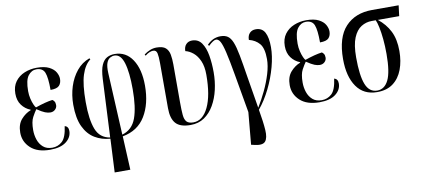

<svg xmlns="http://www.w3.org/2000/svg" viewBox="-70 -797 2831 1282"><g transform="rotate(-10 1345.0 -156.0)"><path d="M220 10Q134 10 88 -32.5Q42 -75 42 -137Q42 -193 71 -226Q100 -259 137 -273V-276Q101 -290 78 -321Q55 -352 55 -399Q55 -448 79 -480.5Q103 -513 142 -529Q181 -545 225 -545Q278 -545 309 -529Q340 -513 353 -490Q366 -467 366 -445Q366 -417 350.5 -400Q335 -383 291 -383Q291 -467 277.5 -501Q264 -535 221 -535Q188 -535 165 -505Q142 -475 142 -401Q142 -374 148 -349Q154 -324 162 -306.5Q170 -289 175 -285Q244 -309 291 -315Q297 -312 303.5 -303Q310 -294 310 -277Q310 -260 297 -247.5Q284 -235 264 -235Q248 -235 228.5 -242.5Q209 -250 175 -273Q162 -255 146 -225.5Q130 -196 130 -139Q130 -105 140.5 -73.5Q151 -42 174.5 -21.5Q198 -1 236 -1Q275 -1 303.5 -27Q332 -53 342 -129Q367 -122 367 -92Q367 -49 329 -19.5Q291 10 220 10Z M617 234 628 7Q570 3 523.5 -25Q477 -53 450 -110Q423 -167 423 -259Q423 -324 441.5 -382Q460 -440 495.5 -483.5Q531 -527 583 -546L588 -538Q549 -509 528.5 -445Q508 -381 508 -262Q508 -143 533.5 -77.5Q559 -12 628 -1L647 -395Q650 -457 664.5 -489Q679 -521 702 -533Q725 -545 753 -545Q830 -545 873.5 -479Q917 -413 917 -302Q917 -179 866.5 -96Q816 -13 712 6L723 234ZM690 -427 711 -6Q780 -26 806 -97.5Q832 -169 832 -292Q832 -408 812.5 -471.5Q793 -535 750 -535Q735 -535 720 -526.5Q705 -518 696.5 -495Q688 -472 690 -427Z M1172 10Q1101 10 1071.5 -23.5Q1042 -57 1042 -127V-433Q1042 -477 1037 -499.5Q1032 -522 1010 -522Q1001 -522 987 -517Q973 -512 956 -498L951 -507Q971 -522 992.5 -530.5Q1014 -539 1036 -539Q1079 -539 1098 -522Q1117 -505 1122.5 -475.5Q1128 -446 1128 -408V-151Q1128 -98 1131 -65.5Q1134 -33 1148 -18.5Q1162 -4 1193 -4Q1257 -4 1295 -83Q1333 -162 1333 -303Q1333 -359 1316.5 -396.5Q1300 -434 1274.5 -455Q1249 -476 1222 -482Q1222 -511 1237.5 -527.5Q1253 -544 1278 -544Q1320 -544 1343 -510.5Q1366 -477 1375 -424Q1384 -371 1384 -310Q1384 -250 1371 -193Q1358 -136 1331.5 -90Q1305 -44 1265.5 -17Q1226 10 1172 10Z M1568 215 1546 210 1566 -8Q1538 -168 1520.5 -269Q1503 -370 1490 -425Q1477 -480 1465 -501Q1453 -522 1437 -522Q1419 -522 1385 -489L1378 -497Q1417 -539 1470 -539Q1500 -539 1519 -526Q1538 -513 1551 -481Q1564 -449 1575 -391Q1586 -333 1600 -243Q1614 -153 1636 -25Q1665 -72 1691 -126.5Q1717 -181 1733.5 -235.5Q1750 -290 1750 -335Q1750 -409 1723.5 -440Q1697 -471 1653 -482Q1653 -511 1668.5 -527.5Q1684 -544 1710 -544Q1753 -544 1771.5 -509Q1790 -474 1790 -409Q1790 -349 1770.5 -276.5Q1751 -204 1716.5 -134Q1682 -64 1638 -11Q1653 75 1656.5 129.5Q1660 184 1641 206Q1622 228 1568 215Z M2047 10Q1961 10 1915 -32.5Q1869 -75 1869 -137Q1869 -193 1898 -226Q1927 -259 1964 -273V-276Q1928 -290 1905 -321Q1882 -352 1882 -399Q1882 -448 1906 -480.5Q1930 -513 1969 -529Q2008 -545 2052 -545Q2105 -545 2136 -529Q2167 -513 2180 -490Q2193 -467 2193 -445Q2193 -417 2177.5 -400Q2162 -383 2118 -383Q2118 -467 2104.5 -501Q2091 -535 2048 -535Q2015 -535 1992 -505Q1969 -475 1969 -401Q1969 -374 1975 -349Q1981 -324 1989 -306.5Q1997 -289 2002 -285Q2071 -309 2118 -315Q2124 -312 2130.5 -303Q2137 -294 2137 -277Q2137 -260 2124 -247.5Q2111 -235 2091 -235Q2075 -235 2055.5 -242.5Q2036 -250 2002 -273Q1989 -255 1973 -225.5Q1957 -196 1957 -139Q1957 -105 1967.5 -73.5Q1978 -42 2001.5 -21.5Q2025 -1 2063 -1Q2102 -1 2130.5 -27Q2159 -53 2169 -129Q2194 -122 2194 -92Q2194 -49 2156 -19.5Q2118 10 2047 10Z M2437 10Q2346 10 2298 -59Q2250 -128 2250 -246Q2250 -393 2316.5 -464.5Q2383 -536 2498 -536H2678L2669 -464H2524Q2575 -424 2602.5 -369.5Q2630 -315 2630 -235Q2630 -165 2609 -109.5Q2588 -54 2545.5 -22Q2503 10 2437 10ZM2439 0Q2489 0 2515.5 -54Q2542 -108 2542 -230Q2542 -283 2537.5 -330Q2533 -377 2525.5 -412.5Q2518 -448 2510 -464H2482Q2444 -464 2411 -443.5Q2378 -423 2358 -375Q2338 -327 2338 -242Q2338 -119 2361.5 -59.5Q2385 0 2439 0Z"/></g></svg>

Font: Noto Serif Display ExtraCondensed
Style: Regular
Weight: 400
Width: 2
Designer: Monotype Design Team
Foundry: Monotype Imaging Inc.
Version: Version 2.009